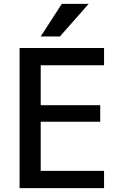

<svg xmlns="http://www.w3.org/2000/svg" viewBox="-20 -980 634 1000"><path d="M302 -960H442L292 -790H192ZM192 -640V-432H502V-346H192V-90H522V0H82V-730H522V-640Z"/></svg>

Font: Mplus 1p Medium
Style: Regular
Weight: 500
Version: Version 1.061